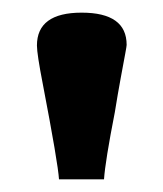

<svg xmlns="http://www.w3.org/2000/svg" viewBox="-20 -743 257 302"><path d="M72.8 -460.9Q71.3 -485.8 47.4 -610.4Q38.1 -658.2 38.1 -671.4Q38.1 -723.1 108.4 -723.1Q179.2 -723.1 179.2 -672.4Q179.2 -670.4 177 -658.7Q174.8 -647 169.9 -620.4Q165 -593.8 160.6 -566.4Q145.5 -489.3 143.6 -460.9Z"/></svg>

Font: Elstob 8pt
Style: Bold
Weight: 700
Designer: Peter S. Baker
Version: Version 1.015